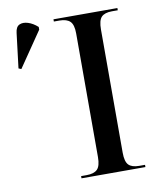

<svg xmlns="http://www.w3.org/2000/svg" viewBox="-82 -785 697 849"><g transform="rotate(-10 267.0 -360.5)"><path d="M215 0V-10H240Q273 -10 288 -25Q303 -40 303 -80V-635Q303 -674 288 -689Q273 -704 240 -704H215V-714H502V-704H476Q443 -704 428.5 -689Q414 -674 414 -633V-80Q414 -40 428.5 -25Q443 -10 476 -10H502V0ZM37 -522 25 -527 44 -683Q47 -710 63 -717.5Q79 -725 101.5 -718Q124 -711 145 -692V-680Z"/></g></svg>

Font: Noto Serif Display SemiCondensed Medium
Style: Regular
Weight: 500
Width: 4
Designer: Monotype Design Team
Foundry: Monotype Imaging Inc.
Version: Version 2.009